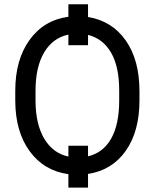

<svg xmlns="http://www.w3.org/2000/svg" viewBox="-20 -795 720 884"><path d="M622.1 -332.5Q622.1 -190.4 559.1 -100.8Q496.1 -11.2 385.3 5.9V68.8H294.9V6.8Q183.1 -8.3 116.9 -98.4Q50.8 -188.5 50.3 -330.6V-377.4Q50.3 -520 116.2 -611.3Q182.1 -702.6 294.9 -717.8V-775.4H385.3V-716.8Q495.6 -698.7 558.8 -608.9Q622.1 -519 622.1 -375ZM528.8 -378.4Q528.8 -487.8 491.5 -552.5Q454.1 -617.2 385.3 -634.3V-586.9H294.9V-635.7Q223.1 -620.6 183.3 -553.7Q143.6 -486.8 143.6 -377.9V-332.5Q143.6 -224.1 183.6 -156.7Q223.6 -89.4 294.9 -74.2V-124H385.3V-75.2Q455.1 -91.8 491.9 -157Q528.8 -222.2 528.8 -332.5Z"/></svg>

Font: SteelSelectRoboto
Style: Roboto-Regular
Weight: 400
Designer: Google
Version: Version 2.137; 2017